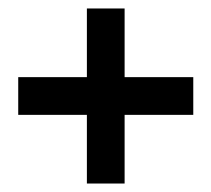

<svg xmlns="http://www.w3.org/2000/svg" viewBox="-20 -577 499 453"><path d="M23 -395V-306H185V-144H274V-306H436V-395H274V-557H185V-395Z"/></svg>

Font: LT Superior Serif ExtraBold
Style: Regular
Weight: 800
Designer: Daniel Lyons
Foundry: LyonsType
Version: Version 2.120;FEAKit 1.0